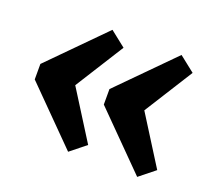

<svg xmlns="http://www.w3.org/2000/svg" viewBox="-82 -629 672 618"><g transform="rotate(20 254.0 -320.0)"><path d="M205.6 -529.1 258.8 -487 128.1 -279.5V-361.6L258.8 -154L205.6 -111.4L25.1 -293.5V-346.5ZM442.2 -529.1 495.4 -487 364.7 -279.5V-361.6L495.4 -154L442.2 -111.4L261.7 -293.5V-346.5Z"/></g></svg>

Font: Pathway Extreme 8pt Thin
Style: Regular
Weight: 100
Version: Version 1.001;gftools[0.9.26]